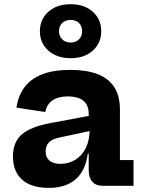

<svg xmlns="http://www.w3.org/2000/svg" viewBox="-20 -904 695 934"><path d="M480 0Q447 0 429.2 -19.8Q411.5 -39.5 411.5 -75.5V-194L422 -214L416 -274L411.5 -307.5V-351Q411.5 -379.5 399.5 -398.2Q387.5 -417 364.8 -426Q342 -435 310 -435Q265 -435 236.8 -416.8Q208.5 -398.5 200 -359L60 -380.5Q69 -439 99.5 -480Q130 -521 185 -542.5Q240 -564 322.5 -564Q400 -564 453.8 -543.8Q507.5 -523.5 535.5 -480.5Q563.5 -437.5 563.5 -369.5V-125.5H629.5V0ZM218.5 10Q132 10 87.5 -30Q43 -70 43 -143Q43 -214 87.5 -251.2Q132 -288.5 227 -305.5L439.5 -345.5V-271.5L271 -235.5Q235 -228.5 218.5 -211.8Q202 -195 202 -167.5Q202 -138 220.8 -122.5Q239.5 -107 274.5 -107Q314.5 -107 346.8 -127Q379 -147 397.5 -184.2Q416 -221.5 416 -274L441 -156.5H407Q396 -73 347.5 -31.5Q299 10 218.5 10ZM323.5 -621Q256 -621 215 -658Q174 -695 174 -752Q174 -809.5 215 -846.5Q256 -883.5 323.5 -883.5Q391 -883.5 431.8 -846.5Q472.5 -809.5 472.5 -752Q472.5 -695 431.8 -658Q391 -621 323.5 -621ZM323.5 -697Q349 -697 364.2 -712.5Q379.5 -728 379.5 -752Q379.5 -777 364.2 -792Q349 -807 323.5 -807Q298.5 -807 282.8 -792Q267 -777 267 -752Q267 -728 282.8 -712.5Q298.5 -697 323.5 -697Z"/></svg>

Font: Hepta Slab ExtraLight
Style: Bold
Weight: 700
Version: Version 1.102